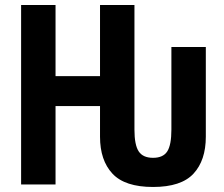

<svg xmlns="http://www.w3.org/2000/svg" viewBox="-20 -734 893 764"><path d="M64 0V-714H201V-431H378V-714H515V-218Q515 -157 532 -131.5Q549 -106 589 -106Q629 -106 645.5 -131.5Q662 -157 662 -218V-547H799V-190Q799 -96 750 -43Q701 10 589 10Q477 10 427.5 -43Q378 -96 378 -190V-312H201V0Z"/></svg>

Font: Noto Sans ExtraCondensed
Style: Bold
Weight: 700
Width: 2
Designer: Monotype Design Team
Foundry: Monotype Imaging Inc.
Version: Version 2.013; ttfautohint (v1.8.4.7-5d5b)